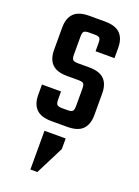

<svg xmlns="http://www.w3.org/2000/svg" viewBox="-138 -548 605 837"><g transform="rotate(20 164.0 -129.5)"><path d="M206.8 -98V-179.1Q206.8 -197.2 201.2 -202.7Q195.6 -208.2 177.1 -208.2H125.6Q77.2 -208.2 55 -230.7Q32.9 -253.1 32.9 -296.5V-399.5Q32.9 -442.8 55.3 -465.4Q77.8 -487.9 126.2 -487.9H199.4Q247.8 -487.9 270.3 -465.4Q292.7 -442.8 292.7 -399.5V-352H205V-389.9Q205 -408 199.4 -413.5Q193.8 -419 175.2 -419H151Q133.3 -419 127.3 -413.5Q121.3 -408 121.3 -389.9V-305.6Q121.3 -288.3 127.3 -282.4Q133.3 -276.5 151 -276.5H202.5Q250.9 -276.5 273.1 -254.2Q295.2 -231.8 295.2 -188.5V-88.5Q295.2 -45.1 272.7 -22.5Q250.3 0 201.9 0H128.4Q80 0 57.6 -22.5Q35.1 -45.1 35.1 -88.5V-135.8H123.5V-98Q123.5 -80.7 129.5 -74.8Q135.5 -68.9 153.2 -68.9H177.1Q195.6 -68.9 201.2 -74.8Q206.8 -80.7 206.8 -98ZM114.3 49.9H212.6V99L146.6 229.5H114.3Z"/></g></svg>

Font: Teko Variable Light
Style: Regular
Weight: 300
Designer: Manushi Parikh, Jonny Pinhorn
Foundry: Indian Type Foundry
Version: Version 3.000